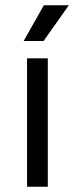

<svg xmlns="http://www.w3.org/2000/svg" viewBox="-20 -711 282 731"><path d="M162 0H83V-489H162ZM146 -555H70L147 -691H242Z"/></svg>

Font: Rilu
Style: Regular
Weight: 500
Designer: Alí Sinisterra
Foundry: Alí Sinisterra
Version: 0.1